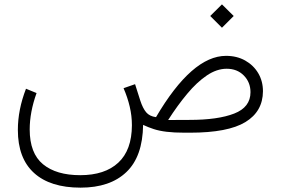

<svg xmlns="http://www.w3.org/2000/svg" viewBox="-20 -613 1297 887"><path d="M951.2 -539.1 1005.4 -592.8 1059.6 -539.1 1005.4 -484.9ZM148.9 -183.1Q117.2 -94.7 117.2 -15.1Q117.2 95.2 178.7 145.8Q240.2 196.3 350.6 196.3Q464.4 196.3 526.6 138.4Q588.9 80.6 589.4 -34.2Q589.4 -77.6 579.3 -120.4Q569.3 -163.1 550.8 -205.6L604 -224.1L627.9 -148.9Q639.6 -112.8 655.3 -94.2Q670.9 -75.7 700.7 -71.8Q867.2 -355 1024.4 -355Q1074.2 -355 1112.8 -333.3Q1151.4 -311.5 1173.1 -274.7Q1194.8 -237.8 1194.8 -191.4Q1194.3 -98.1 1113.8 -49.1Q1033.2 0 857.9 0H833Q783.7 0 749.8 -4.2Q715.8 -8.3 690.4 -16.6Q665 -24.9 641.1 -36.1Q639.2 110.4 563.7 182.1Q488.3 253.9 352.1 253.9Q211.9 253.9 137.2 186Q62.5 118.2 62.5 -12.7Q62.5 -106 100.1 -203.1ZM856 -59.1Q986.8 -59.1 1062 -88.4Q1137.2 -117.7 1137.2 -187Q1137.2 -232.9 1106.4 -264.2Q1075.7 -295.4 1027.3 -295.4Q981.4 -295.4 935.5 -264.4Q889.6 -233.4 845 -179.9Q800.3 -126.5 756.8 -58.6Z"/></svg>

Font: Vazir Thin WOL
Style: Thin-WOL
Weight: 100
Designer: Saber Rastikerdar
Foundry: Saber Rastikerdar
Version: Version 30.0.0